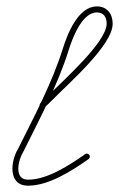

<svg xmlns="http://www.w3.org/2000/svg" viewBox="-20 -573 377 608"><path d="M121.5 -233.1C121.5 -233.1 121.5 -233.1 121.5 -233.1C130 -241.1 138.7 -249 146.8 -257.4C195.6 -307.8 336.8 -429.4 336.8 -498C336.8 -528.7 319.1 -552.7 287 -552.7C226.8 -552.7 193.4 -464.9 178.9 -418.8C144.8 -309.9 88.1 -204.3 37.5 -102.2C37.5 -102.2 37.6 -102.4 37.7 -102.6C37.9 -102.9 38 -103.1 38 -103.1C13.7 -64.6 3.4 15 69 15C134.9 15 208.2 -32.6 260.4 -69.2C264.7 -72.2 265.8 -78.2 262.8 -82.4C259.8 -86.7 253.8 -87.8 249.6 -84.8C249.6 -84.8 249.6 -84.8 249.6 -84.8C200.9 -50.7 130.4 -4 69 -4C22 -4 38.2 -67.9 54 -92.9C54 -92.9 54.2 -93.1 54.3 -93.4C54.4 -93.6 54.5 -93.8 54.5 -93.8C105.6 -196.8 162.6 -303.2 197.1 -413.2C208.3 -448.9 238.4 -533.7 287 -533.7C308.5 -533.7 317.8 -518.1 317.8 -498C317.8 -439.2 177.2 -316.1 133.2 -270.6C125.2 -262.4 116.8 -254.7 108.5 -246.9C104.7 -243.3 104.5 -237.3 108.1 -233.5C111.7 -229.7 117.7 -229.5 121.5 -233.1Z"/></svg>

Font: FRB American Cursive Extralight
Style: Italic
Weight: 200
Italic angle: -25°
Version: Version 2.0;Modular Font Editor K font №1